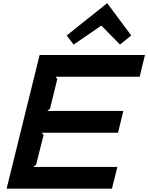

<svg xmlns="http://www.w3.org/2000/svg" viewBox="-20 -1143 898 1163"><path d="M775 -928 707 -873 594 -988 426 -873 384 -928 628 -1123H630ZM658 0H20L220 -810H858L826 -678H317L327 -664L283 -485L266 -471H727L695 -339H233L244 -325L199 -146L182 -132H691Z"/></svg>

Font: TypoPRO Sinkin Sans
Style: 600 SemiBold Italic
Weight: 600
Italic angle: -112°
Designer: Keith Bates
Foundry: K-Type
Version: Sinkin Sans (version 1.0)  by Keith Bates   •   © 2014   www